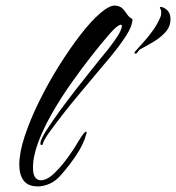

<svg xmlns="http://www.w3.org/2000/svg" viewBox="-20 -650 630 687"><path d="M116 17Q80 17 64.5 -4Q49 -25 49 -60Q49 -104 68.5 -163Q88 -222 120 -287Q152 -352 190.5 -413.5Q229 -475 267.5 -525Q306 -575 339.5 -603.5Q373 -632 393 -630Q411 -628 419.5 -618.5Q428 -609 435 -598.5Q442 -588 454 -582Q454 -557 430.5 -521Q407 -485 373 -444Q356 -424 328.5 -391Q301 -358 269 -320Q237 -282 208 -245Q179 -208 158.5 -179.5Q138 -151 134 -138Q133 -131 129 -131Q123 -131 125 -141Q127 -154 146.5 -184.5Q166 -215 194.5 -254Q223 -293 253 -331.5Q283 -370 306 -398.5Q329 -427 336 -436Q351 -454 365 -471.5Q379 -489 390 -505Q416 -541 416 -557Q416 -566 402.5 -557.5Q389 -549 363 -518Q338 -489 304 -445.5Q270 -402 234 -351Q198 -300 167 -246Q136 -192 117 -141.5Q98 -91 98 -50Q98 -25 106 -15Q114 -5 126 -5Q152 -5 183 -39Q203 -59 224.5 -89Q246 -119 258 -140Q281 -179 288 -179Q290 -179 290 -176Q290 -175 289.5 -173Q289 -171 288 -168Q278 -132 253 -95Q228 -58 201 -27Q181 -3 158.5 7Q136 17 116 17ZM470 -460Q463 -456 462 -459Q461 -462 462 -464L495 -501Q513 -521 528.5 -543Q544 -565 554 -589Q557 -595 557 -605Q557 -614 554 -618Q552 -622 552 -623Q552 -625 555 -625Q564 -625 573 -618Q590 -606 590 -582Q590 -555 572.5 -535.5Q555 -516 530 -501Q505 -486 482 -474Q478 -472 475 -467Q472 -462 470 -460Z"/></svg>

Font: The Nautigal
Style: Bold
Weight: 700
Designer: Robert E. Leuschke
Foundry: Robert E. Leuschke
Version: Version 1.100; ttfautohint (v1.8.3)